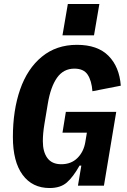

<svg xmlns="http://www.w3.org/2000/svg" viewBox="-20 -936 640 968"><path d="M390 -101H381Q349 -44 317 -16Q285 12 230 12Q143 12 94 -54.5Q45 -121 45 -245Q45 -380 81.5 -485Q118 -590 191 -650Q264 -710 368 -710Q472 -710 527 -654.5Q582 -599 589 -504L446 -476Q442 -529 422 -559.5Q402 -590 355 -590Q300 -590 267.5 -544Q235 -498 221 -413L204 -311Q196 -263 196 -224Q196 -170 219 -139Q242 -108 289 -108Q339 -108 370.5 -139.5Q402 -171 410 -219L418 -267H295L312 -372H566L504 0H373ZM481 -916 454 -758H295L322 -916Z"/></svg>

Font: iA Writer Mono V
Style: Regular
Weight: 400
Italic angle: -9.5°
Designer: Mike Abbink, Paul van der Laan, Pieter van Rosmalen
Foundry: Bold Monday
Version: Version 2.000